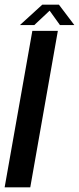

<svg xmlns="http://www.w3.org/2000/svg" viewBox="-22 -808 340 828"><path d="M-2 0 117.5 -675H227.5L108.5 0ZM64 -700 160.5 -788H232L298.5 -700H236.5L192 -762L126 -700Z"/></svg>

Font: Anybody Medium
Style: Italic
Weight: 500
Italic angle: -10°
Designer: Tyler Finck
Foundry: Etcetera Type Company
Version: Version 1.010; ttfautohint (v1.8.3) -l 8 -r 50 -G 200 -x 14 